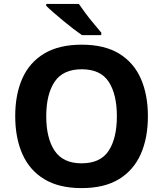

<svg xmlns="http://www.w3.org/2000/svg" viewBox="-20 -954 836 984"><path d="M738 -358Q738 -247 701.5 -164.5Q665 -82 590 -36Q515 10 398 10Q282 10 206.5 -36Q131 -82 94.5 -165Q58 -248 58 -359Q58 -470 94.5 -552Q131 -634 206.5 -679.5Q282 -725 399 -725Q515 -725 590 -679.5Q665 -634 701.5 -551.5Q738 -469 738 -358ZM217 -358Q217 -246 260 -181.5Q303 -117 398 -117Q495 -117 537 -181.5Q579 -246 579 -358Q579 -471 537 -535Q495 -599 399 -599Q303 -599 260 -535Q217 -471 217 -358ZM384 -934Q399 -912 419.5 -884.5Q440 -857 461.5 -831.5Q483 -806 499 -787V-774H400Q381 -787 355.5 -806.5Q330 -826 303.5 -848Q277 -870 254 -890Q231 -910 217 -924V-934Z"/></svg>

Font: Noto Sans Bassa Vah
Style: Regular
Weight: 400
Designer: Monotype Design Team
Foundry: Monotype Imaging Inc.
Version: Version 2.002